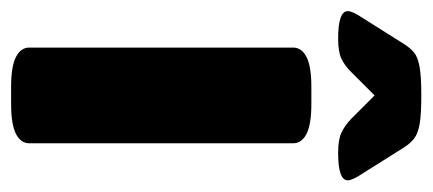

<svg xmlns="http://www.w3.org/2000/svg" viewBox="-240 -526 760 337"><g transform="rotate(90 139.5 -358.0)"><path d="M124 2Q88 2 71.5 -6.5Q55 -15 55 -30V-493Q55 -508 71.5 -516.5Q88 -525 124 -525H154Q190 -525 206.5 -516.5Q223 -508 223 -493V-30Q223 -15 206.5 -6.5Q190 2 154 2ZM39 -572Q-9 -572 -9 -589Q-9 -597 3 -615L49 -688Q56 -699 64 -705.5Q72 -712 89 -715Q106 -718 139 -718Q173 -718 189.5 -715Q206 -712 214.5 -705.5Q223 -699 230 -688L276 -615Q288 -597 288 -589Q288 -572 240 -572Q217 -572 205 -577.5Q193 -583 181 -594L139 -636L97 -594Q86 -583 74 -577.5Q62 -572 39 -572Z"/></g></svg>

Font: Asap Semi Expanded ExtraBold
Style: Regular
Weight: 800
Width: 6
Designer: Pablo Cosgaya
Foundry: Omnibus-Type
Version: Version 3.001; ttfautohint (v1.8.4.7-5d5b)